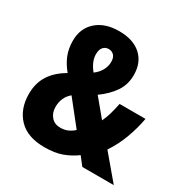

<svg xmlns="http://www.w3.org/2000/svg" viewBox="-166 -866 994 1020"><g transform="rotate(30 330.5 -356.5)"><path d="M278 -723Q364 -723 412.5 -679.5Q461 -636 461 -559Q461 -500 430 -455Q399 -410 347 -373L435 -267Q447 -291 456 -322Q465 -353 472 -389H631Q620 -327 596.5 -263.5Q573 -200 537 -147L661 0H468L429 -50Q391 -22 347 -6Q303 10 240 10Q136 10 82 -46.5Q28 -103 28 -195Q28 -261 59 -309.5Q90 -358 151 -393Q119 -432 104 -470.5Q89 -509 89 -557Q89 -632 140 -677.5Q191 -723 278 -723ZM277 -613Q258 -613 244.5 -599Q231 -585 231 -555Q231 -511 269 -464Q295 -483 308.5 -508Q322 -533 322 -560Q322 -587 309 -600Q296 -613 277 -613ZM228 -301Q185 -265 185 -205Q185 -170 205.5 -146Q226 -122 261 -122Q287 -122 306.5 -130.5Q326 -139 344 -155Z"/></g></svg>

Font: Noto Sans Arabic Cond ExtBd
Style: Regular
Weight: 800
Width: 3
Designer: Monotype Design Team, Nadine Chahine, Nizar Qandah and Khaled Hosny
Foundry: Monotype Imaging Inc.
Version: Version 2.012; ttfautohint (v1.8.4.7-5d5b)